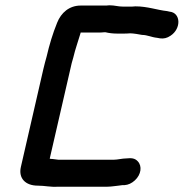

<svg xmlns="http://www.w3.org/2000/svg" viewBox="-20 -668 695 726"><path d="M393 -648C387 -647 380 -647 375 -647H285C242 -647 211 -620 196 -582C179 -540 167 -500 156 -453C152 -439 148 -424 144 -407L59 -37C49 6 76 34 123 34C150 34 171 40 199 38H386C394 38 403 37 411 36C414 36 425 34 428 34L443 32H451C465 31 478 25 490 14C514 -8 518 -40 501 -58C490 -70 477 -71 458 -69C442 -69 425 -64 410 -64H201L177 -67C174 -67 171 -67 168 -68L246 -407C249 -422 253 -437 257 -450C265 -484 275 -510 284 -541L285 -545H352C359 -545 367 -545 374 -546H379C391 -543 407 -541 423 -541H445C454 -541 463 -541 472 -542C484 -542 507 -538 517 -536C537 -536 553 -527 574 -525L585 -523C599 -521 612 -524 625 -533C666 -560 664 -620 621 -624L612 -626C574 -630 538 -644 492 -644C485 -643 476 -643 468 -643H446C425 -643 415 -648 393 -648Z"/></svg>

Font: Electronic
Style: UltBlkIt
Weight: 500
Version: Version 1.011